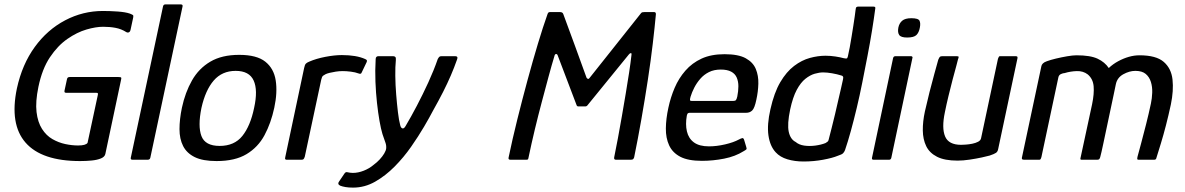

<svg xmlns="http://www.w3.org/2000/svg" viewBox="-20 -728 5402 875"><path d="M460 -26Q457 -13 440 -6Q423 1 398 3.5Q373 6 345 6Q170 6 96.5 -78Q23 -162 57 -325Q81 -435 138.5 -514Q196 -593 277 -635.5Q358 -678 449 -678Q481 -678 516.5 -675.5Q552 -673 572 -666Q582 -662 585.5 -659.5Q589 -657 587 -648L576 -597Q574 -584 568 -581Q562 -578 555 -582Q533 -596 507 -601Q481 -606 450 -606Q417 -606 374 -593.5Q331 -581 287 -550.5Q243 -520 207.5 -467Q172 -414 155 -332Q141 -264 146.5 -217.5Q152 -171 171.5 -140.5Q191 -110 219 -94Q247 -78 277.5 -71.5Q308 -65 336 -65Q371 -65 379 -77L426 -296Q427 -302 425.5 -303.5Q424 -305 419 -305H283Q277 -305 275 -307Q273 -309 274 -315L285 -366Q286 -372 289 -374.5Q292 -377 298 -377H519Q530 -377 532 -374.5Q534 -372 531 -361Z M576 -9 723 -699Q725 -708 734 -708H803Q814 -708 812 -699L665 -9Q663 0 653 0H584Q574 0 576 -9Z M967 6Q904 6 867.5 -12Q831 -30 814.5 -62.5Q798 -95 798 -139.5Q798 -184 809 -237Q824 -307 855 -361.5Q886 -416 938.5 -447Q991 -478 1070 -478Q1150 -478 1189 -447Q1228 -416 1236.5 -361.5Q1245 -307 1230 -237Q1215 -167 1185.5 -112Q1156 -57 1103.5 -25.5Q1051 6 967 6ZM981 -63Q1048 -63 1084.5 -108.5Q1121 -154 1138 -236Q1156 -317 1136 -361Q1116 -405 1054 -405Q992 -405 954 -361Q916 -317 898 -236Q881 -153 898 -108Q915 -63 981 -63Z M1538 -477Q1604 -477 1644 -459Q1651 -456 1652 -453Q1653 -450 1651 -445L1629 -399Q1627 -393 1623.5 -392Q1620 -391 1615 -393Q1599 -399 1578.5 -401.5Q1558 -404 1542 -404Q1526 -404 1510 -401.5Q1494 -399 1482 -396Q1470 -393 1464 -390Q1458 -387 1452.5 -383Q1447 -379 1444 -365L1369 -14Q1366 -5 1363 -2.5Q1360 0 1354 0H1286Q1283 0 1280.5 -2Q1278 -4 1280 -12L1366 -418Q1369 -433 1374 -438Q1379 -443 1389 -447Q1421 -461 1463 -469Q1505 -477 1538 -477Z M1589 127Q1569 127 1554.5 124.5Q1540 122 1530 118Q1516 111 1526 98L1549 64Q1555 54 1564 57Q1569 58 1574.5 59Q1580 60 1588 60Q1612 60 1637.5 50Q1663 40 1683 23Q1698 12 1710.5 -1.5Q1723 -15 1731 -28.5Q1739 -42 1740 -52Q1741 -66 1736.5 -78Q1732 -90 1723 -117Q1716 -140 1709.5 -177Q1703 -214 1698 -259.5Q1693 -305 1691 -355.5Q1689 -406 1692 -458Q1692 -472 1705 -472H1771Q1778 -472 1781.5 -468.5Q1785 -465 1784 -454Q1781 -424 1781.5 -382.5Q1782 -341 1785.5 -297.5Q1789 -254 1793.5 -216.5Q1798 -179 1804 -157Q1807 -145 1814 -143Q1821 -141 1828 -153Q1853 -195 1880 -246.5Q1907 -298 1932 -352.5Q1957 -407 1975 -459Q1979 -466 1982 -469Q1985 -472 1993 -472H2054Q2069 -472 2063 -457Q2050 -420 2034.5 -384Q2019 -348 1999.5 -309.5Q1980 -271 1953 -223Q1938 -194 1912.5 -150.5Q1887 -107 1853.5 -59Q1820 -11 1778.5 31Q1737 73 1689.5 100Q1642 127 1589 127Z M2306 0Q2295 0 2298 -11Q2315 -93 2337.5 -183.5Q2360 -274 2384 -362.5Q2408 -451 2431.5 -529Q2455 -607 2475 -663Q2477 -669 2479.5 -671Q2482 -673 2487 -673H2532Q2544 -673 2547 -664Q2573 -593 2600 -520Q2627 -447 2653 -374Q2656 -369 2660 -368.5Q2664 -368 2667 -373L2899 -665Q2903 -671 2907 -672Q2911 -673 2917 -673H2961Q2970 -673 2969 -662Q2964 -607 2955 -530Q2946 -453 2932.5 -364.5Q2919 -276 2903 -185Q2887 -94 2870 -11Q2868 -5 2865 -2.5Q2862 0 2854 0H2787Q2777 0 2779 -11Q2787 -50 2796 -98Q2805 -146 2814 -198Q2823 -250 2831.5 -300.5Q2840 -351 2847 -397Q2854 -443 2858 -479Q2859 -486 2855 -486Q2851 -486 2846 -480L2658 -249Q2654 -243 2647 -243H2616Q2610 -243 2608 -248L2521 -477Q2519 -482 2514.5 -482Q2510 -482 2508 -477Q2494 -431 2479.5 -377Q2465 -323 2449 -263Q2433 -203 2417.5 -138.5Q2402 -74 2388 -7Q2387 -2 2385 -1Q2383 0 2379 0Z M3026 -237Q3036 -284 3054.5 -327.5Q3073 -371 3103.5 -406Q3134 -441 3177.5 -461Q3221 -481 3282 -481Q3345 -481 3378.5 -462.5Q3412 -444 3424.5 -413.5Q3437 -383 3436 -346.5Q3435 -310 3427 -274Q3419 -235 3408 -224.5Q3397 -214 3381 -214H3123Q3119 -214 3115.5 -212Q3112 -210 3110 -201Q3103 -161 3110.5 -129Q3118 -97 3142.5 -79Q3167 -61 3211 -61Q3246 -61 3284.5 -70Q3323 -79 3347 -92Q3356 -97 3362.5 -98.5Q3369 -100 3372 -88L3381 -58Q3384 -50 3381 -47Q3378 -44 3369 -39Q3331 -15 3280 -5Q3229 5 3179 5Q3116 5 3080.5 -13.5Q3045 -32 3029.5 -65.5Q3014 -99 3014.5 -143Q3015 -187 3026 -237ZM3340 -288Q3345 -313 3345 -335Q3345 -357 3337.5 -374.5Q3330 -392 3312 -401.5Q3294 -411 3265 -411Q3234 -411 3211 -399.5Q3188 -388 3171.5 -369Q3155 -350 3144 -328.5Q3133 -307 3127 -287Q3124 -276 3124.5 -272Q3125 -268 3132 -268Q3179 -268 3226.5 -268Q3274 -268 3321 -268Q3330 -268 3333.5 -271.5Q3337 -275 3340 -288Z M3491 -230Q3508 -306 3536 -353.5Q3564 -401 3599 -427.5Q3634 -454 3671 -464Q3708 -474 3742 -474Q3765 -474 3787.5 -470.5Q3810 -467 3824 -463Q3834 -461 3838 -461.5Q3842 -462 3844 -471Q3848 -488 3852.5 -512Q3857 -536 3861 -561.5Q3865 -587 3869 -611.5Q3873 -636 3875.5 -655Q3878 -674 3879 -682Q3880 -693 3883 -695.5Q3886 -698 3892 -698H3959Q3964 -698 3967 -696.5Q3970 -695 3969 -690Q3963 -644 3954 -588.5Q3945 -533 3933.5 -473.5Q3922 -414 3910 -353.5Q3898 -293 3884.5 -236.5Q3871 -180 3857.5 -131Q3844 -82 3831 -44Q3828 -36 3822.5 -30Q3817 -24 3798 -18Q3774 -8 3731 0Q3688 8 3642 8Q3602 8 3568.5 -2Q3535 -12 3515 -34Q3489 -62 3482 -111Q3475 -160 3491 -230ZM3581 -229Q3567 -162 3574.5 -127.5Q3582 -93 3606 -81Q3621 -68 3645 -64.5Q3669 -61 3695.5 -64.5Q3722 -68 3742 -76Q3747 -79 3751 -82Q3755 -85 3756 -90Q3762 -114 3770 -144.5Q3778 -175 3785.5 -207.5Q3793 -240 3800 -270.5Q3807 -301 3813 -326.5Q3819 -352 3822 -367Q3824 -376 3821.5 -379.5Q3819 -383 3814 -384Q3795 -390 3772 -394Q3749 -398 3731 -398Q3714 -398 3693 -392Q3672 -386 3650.5 -369Q3629 -352 3611 -318.5Q3593 -285 3581 -229Z M4172 -602Q4168 -580 4156.5 -568.5Q4145 -557 4114 -557Q4086 -557 4078 -568.5Q4070 -580 4074 -602Q4078 -622 4091.5 -633.5Q4105 -645 4133 -645Q4165 -645 4170.5 -633.5Q4176 -622 4172 -602ZM4042 -9Q4040 0 4032 0H3961Q3952 0 3954 -9L4050 -463Q4052 -472 4061 -472H4132Q4135 -472 4137.5 -469.5Q4140 -467 4138 -463Z M4344 4Q4285 4 4250.5 -13.5Q4216 -31 4201 -62Q4186 -93 4185.5 -133.5Q4185 -174 4195 -220Q4205 -264 4216 -308Q4227 -352 4238 -391Q4249 -430 4256 -456Q4261 -468 4264.5 -470Q4268 -472 4278 -472H4333Q4343 -472 4347 -471Q4351 -470 4346 -458Q4345 -452 4338 -427Q4331 -402 4321.5 -366Q4312 -330 4302.5 -290.5Q4293 -251 4286 -216Q4271 -145 4287 -106.5Q4303 -68 4360 -68Q4367 -68 4381.5 -69Q4396 -70 4411 -73Q4426 -76 4437.5 -82Q4449 -88 4451 -98L4528 -460Q4530 -464 4531.5 -468Q4533 -472 4537 -472H4609Q4612 -472 4615 -470.5Q4618 -469 4617 -463L4529 -49Q4527 -37 4519 -31.5Q4511 -26 4490 -19Q4480 -16 4454.5 -10.5Q4429 -5 4399 -0.5Q4369 4 4344 4Z M5154 -405Q5127 -405 5099 -389.5Q5071 -374 5065 -343L5055 -295Q5042 -233 5029.5 -174.5Q5017 -116 5008 -73Q4999 -30 4994 -12Q4993 -8 4990.5 -4Q4988 0 4981 0H4909Q4902 0 4904 -7L4957 -253Q4967 -301 4964 -335Q4961 -369 4937 -389Q4916 -405 4887 -404Q4858 -403 4832 -395Q4825 -395 4815 -390.5Q4805 -386 4803 -374L4726 -12Q4725 -8 4723 -4Q4721 0 4717 0H4646Q4643 0 4639.5 -1.5Q4636 -3 4637 -9L4726 -427Q4727 -433 4733 -439Q4739 -445 4751 -449Q4767 -455 4792 -461Q4817 -467 4843 -471.5Q4869 -476 4886 -476Q4949 -476 4982 -460.5Q5015 -445 5033 -418Q5052 -436 5076 -449Q5100 -462 5124.5 -469Q5149 -476 5173 -476Q5249 -476 5283.5 -446Q5318 -416 5323.5 -365.5Q5329 -315 5316 -252Q5305 -201 5293.5 -156.5Q5282 -112 5270.5 -74.5Q5259 -37 5249 -5Q5247 0 5239 0H5169Q5164 0 5163 -2.5Q5162 -5 5164 -14Q5170 -36 5180.5 -75Q5191 -114 5203 -161.5Q5215 -209 5225 -256Q5230 -279 5231 -305.5Q5232 -332 5225 -354.5Q5218 -377 5201.5 -391Q5185 -405 5154 -405Z"/></svg>

Font: Glory Medium
Style: Italic
Weight: 500
Italic angle: -12°
Version: Version 1.011